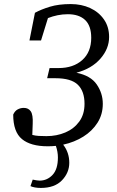

<svg xmlns="http://www.w3.org/2000/svg" viewBox="-20 -705 574 945"><path d="M215 15Q131 15 88 -20.5Q45 -56 45 -141Q53 -159 67 -166.5Q81 -174 97 -174Q120 -174 131.5 -157Q143 -140 141 -96L139 -41Q154 -37 170.5 -36Q187 -35 209 -35Q259 -35 301.5 -53Q344 -71 370 -106.5Q396 -142 396 -194Q396 -256 363 -288Q330 -320 253 -320H212L224 -370H268Q341 -370 385 -409.5Q429 -449 429 -519Q429 -578 399 -606.5Q369 -635 314 -635Q288 -635 263.5 -630Q239 -625 216 -616L182 -506H125L152 -642Q183 -659 226 -672Q269 -685 328 -685Q381 -685 423.5 -665.5Q466 -646 491.5 -609.5Q517 -573 517 -523Q517 -465 474 -416Q431 -367 356 -347Q426 -333 456 -289.5Q486 -246 486 -194Q486 -142 460 -101Q434 -60 390 -32.5Q346 -5 291 7Q321 46 321 96Q321 145 285 182.5Q249 220 181 220Q165 220 151.5 217.5Q138 215 130 211L141 179Q151 181 159.5 182.5Q168 184 175 184Q212 184 238.5 156Q265 128 265 70Q265 42 255 13Q245 14 235.5 14.5Q226 15 215 15Z"/></svg>

Font: Source Serif Pro
Style: Italic
Weight: 400
Italic angle: -12°
Designer: Frank Grießhammer
Foundry: Adobe Systems Incorporated
Version: Version 3.001;hotconv 1.0.111;makeotfexe 2.5.65597